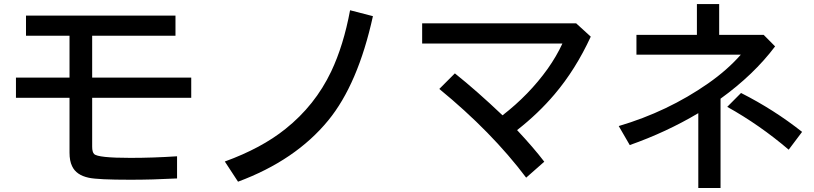

<svg xmlns="http://www.w3.org/2000/svg" viewBox="-20 -856 4034 952"><path d="M108.9 -778.8H850.1V-678.7H437V-471.2H928.2V-371.1H437V-128.9Q437 -101.6 446.8 -92.3Q465.3 -73.2 626.5 -73.2Q739.7 -73.2 857.9 -81.1V28.8Q735.8 35.2 626.5 35.2Q465.3 35.2 420.4 25.4Q357.9 12.2 337.4 -32.2Q324.7 -58.1 324.7 -99.1V-371.1H59.1V-471.2H324.7V-678.7H108.9Z M1094.7 -55.2Q1276.4 -121.1 1395.5 -216.8Q1542 -333.5 1622.1 -501.5Q1683.6 -631.3 1715.8 -805.2L1829.1 -775.9Q1754.9 -438.5 1607.4 -258.8Q1445.3 -61 1160.2 44.9Z M2073.2 -740.2H2836.9L2909.2 -674.3Q2834 -511.2 2729.5 -388.2Q2649.4 -293.5 2543.9 -210.9Q2627 -122.1 2678.7 -54.2L2588.9 24.9Q2418 -202.1 2158.2 -415L2235.4 -492.2Q2343.8 -405.8 2471.7 -284.2Q2603.5 -386.2 2695.3 -514.6Q2739.3 -576.7 2768.6 -640.1H2073.2Z M3435.5 -835.9H3545.9V-683.1H3766.6L3823.2 -626Q3717.8 -485.8 3552.7 -366.7V76.2H3442.4V-294.9Q3284.2 -200.7 3102.5 -136.7L3047.9 -231Q3291 -302.7 3491.2 -442.4Q3586.9 -509.3 3653.3 -585H3135.7V-683.1H3435.5ZM3890.6 -113.8Q3747.1 -236.3 3585.9 -326.2L3654.3 -395Q3817.4 -312.5 3957 -202.1Z"/></svg>

Font: UDEV Gothic 35
Style: Bold
Weight: 700
Version: v2.1.0; ttfautohint (v1.8.4.7-5d5b-dirty) -l 6 -r 45 -G 200 